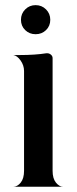

<svg xmlns="http://www.w3.org/2000/svg" viewBox="-20 -709 291 729"><path d="M75.7 -594.7Q59.6 -610.4 59.6 -633.8Q59.6 -657.2 75.7 -673.3Q91.8 -689.5 115.2 -689.5Q138.7 -689.5 154.8 -673.3Q170.9 -657.2 170.9 -633.8Q170.9 -610.4 154.8 -594.7Q138.7 -579.1 115.2 -579.1Q91.8 -579.1 75.7 -594.7ZM179.7 -60.5Q179.7 -31.2 192.4 -15.6Q205.1 0 219.7 0H30.3Q45.9 0 58.6 -15.6Q71.3 -31.2 71.3 -60.5V-439.5Q71.3 -460.9 58.1 -479.5Q44.9 -498 30.3 -500H54.7Q113.3 -500 156.2 -506.8H159.2Q167 -506.8 173.3 -501.5Q179.7 -496.1 179.7 -488.3Z"/></svg>

Font: Olivea
Style: LigaturesFont
Weight: 400
Designer: Achmad Aprilia Pratama
Version: Version 001.000